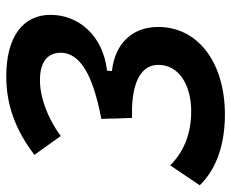

<svg xmlns="http://www.w3.org/2000/svg" viewBox="-84 -660 753 626"><g transform="rotate(-90 293.0 -346.5)"><path d="M232.9 9.8C398.4 9.8 515.6 -74.2 518.6 -203.1C520.5 -294.9 460.9 -349.1 376 -358.4H375L376 -374.5C492.2 -387.7 558.1 -468.8 558.1 -558.6C558.1 -649.4 485.4 -703.1 357.9 -703.1C263.2 -703.1 181.6 -672.4 101.6 -611.3L163.1 -525.4C223.1 -569.8 291 -593.3 345.7 -593.3C396.5 -593.3 433.6 -574.2 434.6 -526.9C435.1 -475.1 387.2 -436 288.6 -409.2C261.2 -401.4 238.8 -397 218.8 -393.1L220.2 -356.9H219.7L222.2 -293H253.4C340.3 -290.5 395 -262.7 395 -207.5C395 -139.2 328.6 -100.1 242.7 -100.1C148.9 -100.1 94.7 -141.1 67.4 -168.5L2.4 -72.3C45.9 -26.9 120.1 9.8 232.9 9.8Z"/></g></svg>

Font: Cascadia Mono SemiBold
Style: Italic
Weight: 600
Italic angle: -10°
Monospace: yes
Designer: Aaron Bell
Foundry: Saja Typeworks
Version: Version 2404.023